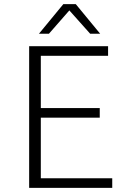

<svg xmlns="http://www.w3.org/2000/svg" viewBox="-20 -902 619 922"><path d="M120 0ZM519 -46V0H120V-680H499V-634H176V-383H459V-337H176V-46ZM413 -740 313 -852 215 -740H167L284 -882H344L461 -740Z"/></svg>

Font: Martel Sans ExtraLight
Style: Regular
Weight: 275
Designer: Dan Reynolds and Mathieu Réguer
Foundry: Dan Reynolds and Mathieu Réguer
Version: Version 1.002; ttfautohint (v1.1) -l 5 -r 5 -G 72 -x 0 -D la